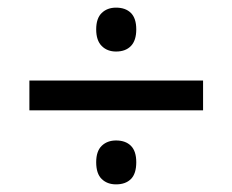

<svg xmlns="http://www.w3.org/2000/svg" viewBox="-20 -573 608 503"><path d="M512 -362V-284H57V-362ZM284 -90Q261 -90 246.5 -104Q232 -118 232 -148Q232 -177 246.5 -191Q261 -205 284 -205Q309 -205 323 -191Q337 -177 337 -148Q337 -118 323 -104Q309 -90 284 -90ZM284 -438Q261 -438 246.5 -452.5Q232 -467 232 -496Q232 -525 246.5 -539Q261 -553 284 -553Q309 -553 323 -539Q337 -525 337 -496Q337 -467 323 -452.5Q309 -438 284 -438Z"/></svg>

Font: Noto Sans Oriya Medium
Style: Regular
Weight: 500
Version: Version 2.003